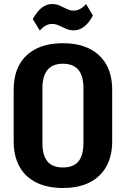

<svg xmlns="http://www.w3.org/2000/svg" viewBox="-20 -925 626 955"><path d="M293 10Q215 10 160 -17.5Q105 -45 76.5 -97Q48 -149 48 -222V-478Q48 -552 76.5 -603.5Q105 -655 160 -682.5Q215 -710 293 -710Q371 -710 425.5 -682.5Q480 -655 509 -603.5Q538 -552 538 -478V-222Q538 -149 509 -97Q480 -45 425.5 -17.5Q371 10 293 10ZM293 -92Q345 -92 370 -122Q395 -152 395 -214V-486Q395 -548 369.5 -578Q344 -608 293 -608Q242 -608 216.5 -577.5Q191 -547 191 -486V-214Q191 -152 216 -122Q241 -92 293 -92ZM143 -830Q163 -867 187 -886Q211 -905 239 -905Q260 -905 277.5 -897Q295 -889 312.5 -880.5Q330 -872 346 -872Q362 -872 377.5 -880Q393 -888 408 -905L442 -848Q423 -811 398.5 -792.5Q374 -774 347 -774Q326 -774 308 -782Q290 -790 273.5 -798Q257 -806 238 -806Q223 -806 208 -798Q193 -790 178 -773Z"/></svg>

Font: Pathway Extreme Condensed
Style: Bold
Weight: 700
Width: 3
Version: Version 1.001;gftools[0.9.26]